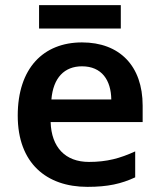

<svg xmlns="http://www.w3.org/2000/svg" viewBox="-20 -717 621 747"><path d="M450 -697H132V-606H450ZM299 -552C149 -552 49 -452 49 -267C49 -82 161 10 320 10C400 10 452 -2 506 -27V-128C447 -101 396 -87 326 -87C234 -87 180 -144 177 -242H535V-306C535 -461 445 -552 299 -552ZM299 -459C376 -459 412 -405 413 -330H180C187 -415 231 -459 299 -459Z"/></svg>

Font: Noto Sans Telugu SemiBold
Style: Regular
Weight: 600
Designer: Jelle Bosma - Monotype Design Team
Foundry: Monotype Imaging Inc.
Version: Version 2.005